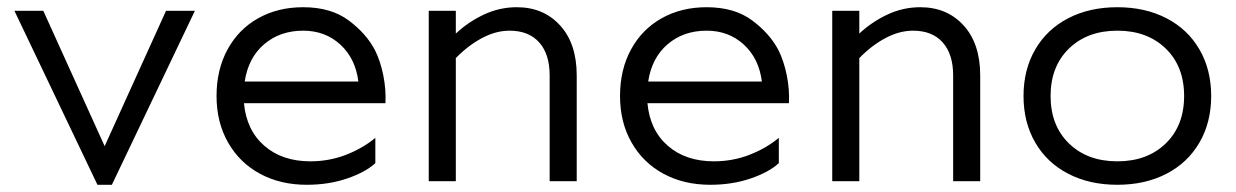

<svg xmlns="http://www.w3.org/2000/svg" viewBox="-20 -502 3426 532"><path d="M520 -472 290 10H250L20 -472H100L270 -97L440 -472Z M820 -482Q897 -482 946 -445.5Q995 -409 1019 -363Q1034 -333 1042 -293.5Q1050 -254 1048 -216H656Q663 -141 712.5 -98Q762 -55 840 -55Q892 -55 938.5 -73Q985 -91 1020 -120V-50Q993 -25 942 -7.5Q891 10 830 10Q757 10 700.5 -20.5Q644 -51 612 -107Q580 -163 580 -236Q580 -309 610.5 -365Q641 -421 695.5 -451.5Q750 -482 820 -482ZM973 -276Q965 -340 923 -378.5Q881 -417 820 -417Q756 -417 712 -379.5Q668 -342 658 -276Z M1243 -472V-409Q1277 -441 1320.5 -461.5Q1364 -482 1412 -482Q1486 -482 1532 -431.5Q1578 -381 1578 -293V0H1503V-293Q1503 -352 1474 -384.5Q1445 -417 1392 -417Q1354 -417 1315.5 -396.5Q1277 -376 1243 -341V0H1168V-472Z M1938 -482Q2015 -482 2064 -445.5Q2113 -409 2137 -363Q2152 -333 2160 -293.5Q2168 -254 2166 -216H1774Q1781 -141 1830.5 -98Q1880 -55 1958 -55Q2010 -55 2056.5 -73Q2103 -91 2138 -120V-50Q2111 -25 2060 -7.5Q2009 10 1948 10Q1875 10 1818.5 -20.5Q1762 -51 1730 -107Q1698 -163 1698 -236Q1698 -309 1728.5 -365Q1759 -421 1813.5 -451.5Q1868 -482 1938 -482ZM2091 -276Q2083 -340 2041 -378.5Q1999 -417 1938 -417Q1874 -417 1830 -379.5Q1786 -342 1776 -276Z M2361 -472V-409Q2395 -441 2438.5 -461.5Q2482 -482 2530 -482Q2604 -482 2650 -431.5Q2696 -381 2696 -293V0H2621V-293Q2621 -352 2592 -384.5Q2563 -417 2510 -417Q2472 -417 2433.5 -396.5Q2395 -376 2361 -341V0H2286V-472Z M3336 -236Q3336 -163 3303.5 -107Q3271 -51 3212 -20.5Q3153 10 3076 10Q2999 10 2940 -20.5Q2881 -51 2848.5 -107Q2816 -163 2816 -236Q2816 -309 2848.5 -365Q2881 -421 2940 -451.5Q2999 -482 3076 -482Q3153 -482 3212 -451.5Q3271 -421 3303.5 -365Q3336 -309 3336 -236ZM3261 -236Q3261 -318 3210 -367.5Q3159 -417 3076 -417Q2993 -417 2942 -367.5Q2891 -318 2891 -236Q2891 -154 2942 -104.5Q2993 -55 3076 -55Q3159 -55 3210 -104.5Q3261 -154 3261 -236Z"/></svg>

Font: Madhuban Light
Style: Regular
Weight: 300
Designer: jaikishan Patel
Foundry: MagicType
Version: Version 1.000